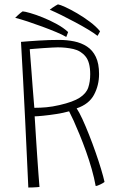

<svg xmlns="http://www.w3.org/2000/svg" viewBox="-20 -843 587 878"><path d="M109.5 14.5Q107 -41 103.2 -121.5Q99.5 -202 95 -294.8Q90.5 -387.5 85.5 -480Q80.5 -572.5 76 -651.5Q92 -653 113 -654.5Q134 -656 157.5 -657.5Q181 -659 204.8 -659.8Q228.5 -660.5 250 -660.5Q286 -660.5 319 -653.8Q352 -647 377.8 -630.2Q403.5 -613.5 418.2 -583Q433 -552.5 433 -504.5Q433 -453 410 -409.8Q387 -366.5 330.5 -347.5Q342 -330.5 356.8 -298.5Q371.5 -266.5 387.2 -226.8Q403 -187 417.2 -146.2Q431.5 -105.5 442.2 -69.8Q453 -34 458 -11Q454.5 -8 449.2 -5Q444 -2 438 0.8Q432 3.5 426.8 5.5Q421.5 7.5 417.5 7.5Q411 -29 399.5 -69.5Q388 -110 373.5 -150.5Q359 -191 344.2 -227Q329.5 -263 316.8 -291Q304 -319 296 -334Q269.5 -326.5 237.2 -321.5Q205 -316.5 177.5 -313.8Q150 -311 138.5 -311Q139 -305.5 140.5 -279.2Q142 -253 144.5 -214.5Q147 -176 149.8 -133.5Q152.5 -91 155.5 -52.5Q158.5 -14 160.5 12Q155.5 12.5 146.5 13.2Q137.5 14 127.5 14.2Q117.5 14.5 109.5 14.5ZM137 -350Q165 -350 192.2 -352.5Q219.5 -355 252 -362.5Q315 -377 344.8 -396.5Q374.5 -416 383.5 -442.5Q392.5 -469 392.5 -504Q392.5 -559 371 -585Q349.5 -611 315.8 -618.8Q282 -626.5 244.5 -626.5Q236.5 -626.5 217.8 -625.5Q199 -624.5 177.5 -623Q156 -621.5 138.8 -620Q121.5 -618.5 116 -618Q116.5 -609.5 118.8 -582Q121 -554.5 123.8 -518.2Q126.5 -482 129.2 -446.2Q132 -410.5 134.2 -383.8Q136.5 -357 137 -350ZM426 -679Q411 -691 383.8 -707.5Q356.5 -724 324.2 -741.2Q292 -758.5 261 -773.8Q230 -789 207.5 -798.5Q213 -803 220 -807.8Q227 -812.5 233.8 -816.8Q240.5 -821 245 -823Q255 -821.5 279 -810.5Q303 -799.5 333 -782Q363 -764.5 391.2 -743.2Q419.5 -722 437.5 -700Q437 -698.5 434.5 -694Q432 -689.5 429.5 -685Q427 -680.5 426 -679ZM283 -674Q266.5 -684 237.2 -696.2Q208 -708.5 173.5 -721.2Q139 -734 106.2 -744.8Q73.5 -755.5 49.5 -761.5Q54.5 -766.5 60.8 -772.5Q67 -778.5 73.2 -783.5Q79.5 -788.5 83.5 -791Q93.5 -790.5 118.8 -783.2Q144 -776 176.2 -763Q208.5 -750 239.5 -733Q270.5 -716 291.5 -696.5Q291 -694.5 287.5 -685.5Q284 -676.5 283 -674Z"/></svg>

Font: Grandstander Thin Thin
Style: Regular
Weight: 250
Version: Version 1.200